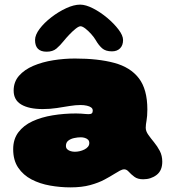

<svg xmlns="http://www.w3.org/2000/svg" viewBox="-20 -737 756 830"><path d="M284.5 73Q240.5 73 196.5 65.2Q152.5 57.5 116.5 38.8Q80.5 20 58.8 -12Q37 -44 37 -92Q37 -135.5 59.5 -165.2Q82 -195 120.5 -212.8Q159 -230.5 207.8 -238.5Q256.5 -246.5 309 -246.5Q320 -246.5 330.5 -245.8Q341 -245 349.8 -244.2Q358.5 -243.5 363 -243.5Q373 -243.5 377 -247.2Q381 -251 381 -259Q381 -262 380.2 -264.2Q379.5 -266.5 378 -268.8Q376.5 -271 374 -272.5Q367.5 -277.5 355.2 -280.2Q343 -283 328 -283Q307 -283 281 -278.8Q255 -274.5 225.8 -270Q196.5 -265.5 164.5 -265.5Q105.5 -265.5 72.2 -285Q39 -304.5 39 -345.5Q39 -383 62.2 -409.5Q85.5 -436 124.2 -452.5Q163 -469 210 -476.5Q257 -484 304 -484Q404 -484 473.8 -465.2Q543.5 -446.5 580.2 -398.8Q617 -351 617 -263.5Q617 -248 616 -236.5Q615 -225 613.5 -216Q612 -207 611 -199.8Q610 -192.5 610 -185Q610 -170 620.8 -154.8Q631.5 -139.5 645.8 -122.2Q660 -105 670.8 -84.5Q681.5 -64 681.5 -38Q681.5 0.5 657 19.2Q632.5 38 599 38Q575 38 560.8 27.2Q546.5 16.5 537 5.8Q527.5 -5 517 -5Q509 -5 498.2 0.8Q487.5 6.5 474 15Q457.5 25.5 432 39.2Q406.5 53 370.2 63Q334 73 284.5 73ZM303.5 -81Q314 -81 324.8 -83.5Q335.5 -86 345 -90.8Q354.5 -95.5 360.2 -102.5Q366 -109.5 366 -118.5Q366 -128 360.5 -133.2Q355 -138.5 346.5 -141Q338 -143.5 329.5 -143.5Q315.5 -143.5 300.5 -140.2Q285.5 -137 275.2 -129Q265 -121 265 -106.5Q265 -97 271 -91.5Q277 -86 285.8 -83.5Q294.5 -81 303.5 -81ZM181.5 -513.5Q131.5 -513.5 131.5 -564Q131.5 -586 151.2 -612.2Q171 -638.5 201.8 -662.2Q232.5 -686 266 -701.5Q299.5 -717 326.5 -717Q350.5 -717 382.2 -700.8Q414 -684.5 443.5 -659.8Q473 -635 492.5 -609.2Q512 -583.5 512 -564Q512 -541 499 -528Q486 -515 464 -515Q436.5 -515 421.5 -528.2Q406.5 -541.5 394.5 -562.5Q387 -575.5 374.2 -589.8Q361.5 -604 348.8 -613.8Q336 -623.5 328 -623.5Q320.5 -623.5 307 -612.8Q293.5 -602 279.5 -587.2Q265.5 -572.5 255.5 -560Q240 -540.5 224 -527Q208 -513.5 181.5 -513.5Z"/></svg>

Font: Gluten Thin Black
Style: Regular
Weight: 900
Version: Version 1.300